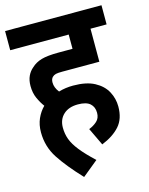

<svg xmlns="http://www.w3.org/2000/svg" viewBox="-115 -695 704 910"><g transform="rotate(-15 236.5 -239.5)"><path d="M265 -70Q288 -79 304.5 -94Q321 -109 321 -135Q321 -164 302.5 -180.5Q284 -197 243 -197Q198 -197 172 -173Q146 -149 146 -109Q146 -78 156 -51Q166 -24 191 7.5Q216 39 260 80L183 143Q115 71 77.5 13.5Q40 -44 40 -114Q40 -151 53 -180.5Q66 -210 88 -232Q73 -252 61 -278.5Q49 -305 49 -339Q49 -367 58.5 -387.5Q68 -408 85 -422Q105 -441 134.5 -449.5Q164 -458 219 -458H287V-528H0V-622H473V-528H394V-366H212Q190 -366 180 -363.5Q170 -361 163 -354Q154 -345 154 -328Q154 -303 173 -279Q207 -289 244 -289Q309 -289 349 -267.5Q389 -246 407.5 -211.5Q426 -177 426 -138Q426 -78 394.5 -42.5Q363 -7 306 16Z"/></g></svg>

Font: Noto Sans Devanagari Condensed SemiBold
Style: Regular
Weight: 600
Width: 3
Designer: Jelle Bosma - Monotype Design Team
Foundry: Monotype Imaging Inc.
Version: Version 2.004; ttfautohint (v1.8.4.7-5d5b)